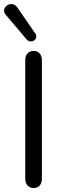

<svg xmlns="http://www.w3.org/2000/svg" viewBox="-39 -931 316 958"><path d="M129 7C156 7 170 -12 170 -40V-630C170 -658 155 -677 129 -677C102 -677 87 -658 87 -630V-40C87 -12 102 7 129 7ZM-10 -857 94 -734C117 -709 156 -736 137 -764L48 -893C19 -936 -41 -892 -10 -857Z"/></svg>

Font: SN Pro Book
Style: Regular
Weight: 350
Designer: Tobias Whetton
Foundry: Supernotes
Version: Version 1.003;Glyphs 3.3 (3324)